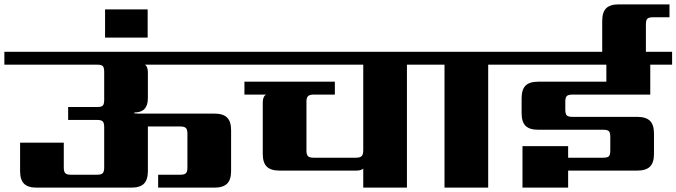

<svg xmlns="http://www.w3.org/2000/svg" viewBox="-40 -859 3097 879"><path d="M1083 -622V-563H623Q637 -555 637 -527V-409Q637 -344 575 -344V-340Q584 -340 588 -339H941Q981 -339 999.5 -321Q1018 -303 1018 -263V-76Q1018 -36 999.5 -18Q981 0 941 0H684V-59H785Q804 -59 811 -66Q818 -73 818 -91V-248Q818 -266 811 -273Q804 -280 785 -280H637V-76Q637 -36 619 -18Q601 0 561 0H128Q88 0 70 -18Q52 -36 52 -76V-206H252V-91Q252 -73 259 -66Q266 -59 285 -59H404Q423 -59 430 -66Q437 -73 437 -91V-277Q437 -296 430.5 -303Q424 -310 404 -310H272V-369H404Q424 -369 430.5 -375.5Q437 -382 437 -402V-530Q437 -550 430.5 -556.5Q424 -563 404 -563H-20V-622Z M441 -687V-816H636V-687Z M1929 -622V-563H1823V0H1623V-87Q1613 -78 1591 -78H1240Q1200 -78 1181.5 -96Q1163 -114 1163 -154V-390Q1163 -417 1178 -426H1079V-485H1493V-426H1392Q1376 -425 1369.5 -418Q1363 -411 1363 -394V-169Q1363 -151 1370 -144Q1377 -137 1396 -137H1589Q1609 -137 1616 -144.5Q1623 -152 1623 -171V-563H1043V-622Z M2301 -622V-563H2195V0H1995V-563H1889V-622Z M2937 -426H2581Q2561 -426 2554.5 -419Q2548 -412 2548 -393V-357Q2548 -338 2554.5 -331Q2561 -324 2581 -324H2877Q2917 -324 2935.5 -306Q2954 -288 2954 -248V-154Q2954 -114 2935.5 -96Q2917 -78 2877 -78H2561V0H2352V-190H2561V-137H2721Q2741 -137 2747.5 -143.5Q2754 -150 2754 -170V-232Q2754 -252 2747.5 -258.5Q2741 -265 2721 -265H2424Q2384 -265 2366 -283Q2348 -301 2348 -341V-409Q2348 -449 2366 -467Q2384 -485 2424 -485H2736V-563H2262V-622H2717V-763Q2717 -803 2735 -821Q2753 -839 2793 -839H3025V-780H2950Q2931 -780 2924 -773.5Q2917 -767 2917 -748V-622H3037V-563H2937Z"/></svg>

Font: Sarpanch ExtraBold
Style: Regular
Weight: 800
Designer: Manushi Parikh (Devanagari and Latin), Jyotish Sonowal (Devanagari)
Foundry: Indian Type Foundry
Version: Version 2.004;PS 1.0;hotconv 1.0.78;makeotf.lib2.5.61930; tt